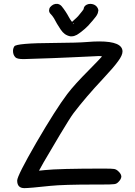

<svg xmlns="http://www.w3.org/2000/svg" viewBox="-20 -973 697 988"><path d="M355.5 -848.6Q364.3 -854.5 355.5 -852.5ZM350.6 -860.4Q379.9 -886.7 381.8 -889.6Q399.4 -910.2 403.3 -916Q406.2 -920.9 410.2 -925.8Q411.1 -941.4 426.8 -949.2Q435.5 -953.1 444.8 -953.1Q454.1 -953.1 463.9 -949.2Q482.4 -940.4 486.3 -920.9Q486.3 -918.9 484.4 -910.2Q483.4 -904.3 480.5 -899.4Q478.5 -894.5 473.1 -887.2Q467.8 -879.9 464.8 -877Q461.9 -874 456.1 -866.2Q449.2 -858.4 448.2 -857.4Q436.5 -841.8 415 -823.2Q393.6 -804.7 376 -793.9Q361.3 -786.1 349.6 -786.1Q345.7 -786.1 341.8 -786.1Q326.2 -789.1 313.5 -797.9Q301.8 -806.6 292 -821.3Q282.2 -835.9 273.4 -850.6Q266.6 -864.3 257.8 -878.9Q249 -892.6 242.2 -899.4Q233.4 -907.2 232.4 -918Q232.4 -928.7 238.3 -936.5Q245.1 -944.3 253.9 -949.2Q263.7 -954.1 275.4 -953.1Q288.1 -951.2 296.9 -941.4Q318.4 -915 335 -883.8Q341.8 -871.1 350.6 -860.4ZM589.8 -37.1Q580.1 -26.4 567.4 -25.4Q554.7 -23.4 499 -23.4H464.8Q305.7 -23.4 239.3 -16.6Q130.9 -4.9 105.5 -4.9Q68.4 -4.9 68.4 -43.9Q68.4 -68.4 167 -239.3Q266.6 -410.2 326.2 -489.3Q364.3 -539.1 436.5 -611.3Q497.1 -672.9 504.9 -682.6Q501 -684.6 487.3 -684.6Q476.6 -684.6 468.8 -683.6Q461.9 -683.6 425.8 -681.6Q389.6 -679.7 340.8 -677.7Q292 -675.8 249 -673.8Q119.1 -668.9 101.6 -668.9Q68.4 -668.9 59.6 -677.7Q46.9 -690.4 46.9 -710.9Q46.9 -723.6 53.7 -734.4Q63.5 -751 258.8 -752Q381.8 -752.9 426.8 -756.8Q461.9 -759.8 490.2 -759.8Q610.4 -759.8 610.4 -708Q610.4 -688.5 587.9 -658.2Q566.4 -627.9 509.8 -567.4Q420.9 -472.7 358.4 -390.6Q340.8 -367.2 288.1 -279.3Q233.4 -186.5 205.1 -138.7L180.7 -94.7L210 -97.7Q281.2 -105.5 512.7 -105.5Q556.6 -105.5 567.4 -103.5Q579.1 -101.6 589.8 -90.8Q603.5 -78.1 604.5 -64.5Q603.5 -50.8 589.8 -37.1Z"/></svg>

Font: sage sans
Style: Regular
Weight: 400
Version: Version 001.032